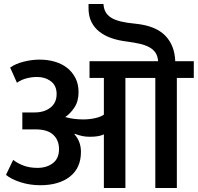

<svg xmlns="http://www.w3.org/2000/svg" viewBox="-20 -943 992 963"><path d="M31 -604Q57 -623 98 -633.5Q139 -644 179 -644Q218 -644 253.5 -634Q289 -624 315.5 -603.5Q342 -583 358 -552.5Q374 -522 374 -480Q374 -435 353 -403.5Q332 -372 307 -356Q327 -350 350.5 -347Q374 -344 397 -344Q429 -344 457.5 -350.5Q486 -357 501 -368V-552H429V-636H773Q771 -662 760 -678.5Q749 -695 729 -706Q709 -717 680.5 -723.5Q652 -730 614 -735Q573 -740 538.5 -752Q504 -764 478.5 -784Q453 -804 438.5 -833Q424 -862 424 -902V-923H499Q500 -901 509 -884Q518 -867 536.5 -855Q555 -843 585.5 -835.5Q616 -828 660 -824Q759 -814 807.5 -765.5Q856 -717 859 -636H952V-552H867V0H759V-552H609V0H501V-269Q477 -257 431 -257Q411 -257 393.5 -260.5Q376 -264 355 -272L353 -270Q386 -234 386 -181Q386 -101 331 -57.5Q276 -14 182 -14Q130 -14 83 -29Q36 -44 10 -66L46 -141Q71 -122 100.5 -111.5Q130 -101 168 -101Q214 -101 245 -124.5Q276 -148 276 -195Q276 -240 247 -267Q218 -294 160 -294H92V-379H149Q200 -378 232 -402.5Q264 -427 264 -471Q264 -514 235 -535.5Q206 -557 166 -557Q141 -557 114.5 -550.5Q88 -544 65 -528Z"/></svg>

Font: Ek Mukta SemiBold
Style: Regular
Weight: 600
Designer: Girish Dalvi and Yashodeep Gholap
Foundry: Ek Type
Version: Version 2.538;PS 1.002;hotconv 16.6.51;makeotf.lib2.5.65220;